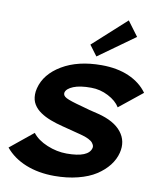

<svg xmlns="http://www.w3.org/2000/svg" viewBox="-118 -1257 1127 1358"><g transform="rotate(10 445.0 -577.5)"><path d="M794.9 -231.9Q782.7 -183.1 749.3 -140.1Q715.8 -97.2 663.6 -63.2Q611.3 -29.3 534.4 -9.8Q457.5 9.8 366.2 9.8Q252 9.8 161.1 -26.6Q70.3 -63 13.2 -131.8L178.2 -266.1Q213.9 -219.2 283.9 -190.2Q354 -161.1 424.8 -161.1Q582 -161.1 599.1 -231.9Q601.1 -239.7 598.9 -248Q596.7 -256.3 588.1 -267.8Q579.6 -279.3 557.1 -290.8Q534.7 -302.2 500 -311Q458 -320.8 359.9 -347.2Q335.9 -353.5 315.9 -359.6Q295.9 -365.7 274.4 -374Q252.9 -382.3 235.6 -391.1Q218.3 -399.9 201.4 -411.4Q184.6 -422.9 172.4 -435.3Q160.2 -447.8 150.6 -463.4Q141.1 -479 136.7 -496.3Q132.3 -513.7 132.3 -534.7Q132.3 -555.7 138.2 -579.1Q164.6 -684.6 278.1 -752.2Q391.6 -819.8 561 -819.8Q673.8 -819.8 758.1 -783Q842.3 -746.1 890.1 -679.2L724.1 -545.9Q697.8 -589.4 639.2 -619.6Q580.6 -649.9 516.1 -649.9Q435.5 -650.4 388.9 -631.3Q342.3 -612.3 335 -584Q330.1 -561.5 358.4 -546.6Q386.7 -531.7 474.1 -508.8Q528.8 -492.2 595.2 -477.1Q713.4 -447.3 764.9 -382.3Q816.4 -317.4 794.9 -231.9ZM694.8 -1165 772.9 -1060.1 513.2 -874 457 -949.2Z"/></g></svg>

Font: Sinkin Sans 800 Black Italic
Style: Regular
Weight: 900
Italic angle: -112°
Designer: Keith Bates
Foundry: K-Type
Version: Sinkin Sans (version 1.0)  by Keith Bates   •   © 2014   www